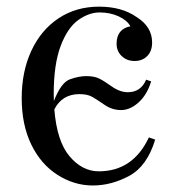

<svg xmlns="http://www.w3.org/2000/svg" viewBox="-20 -549 533 583"><path d="M395 -497.1Q441.9 -467.8 441.9 -419.9Q441.9 -393.6 427 -378.7Q412.1 -363.8 388.7 -363.8Q365.2 -363.8 349.6 -378.7Q334 -393.6 334 -416Q334 -460.9 376 -469.2Q366.2 -487.3 340.3 -499.3Q314.5 -511.2 282.2 -511.2Q250 -511.2 217.5 -488Q185.1 -464.8 164.1 -409.2Q143.1 -353.5 143.1 -263.2L143.6 -242.2Q165.5 -298.8 192.6 -308.3Q219.7 -317.9 242.2 -317.9Q264.6 -317.9 279.3 -311.3Q293.9 -304.7 318.8 -286.9Q343.8 -269 368.2 -269Q407.7 -269 423.8 -307.1L439 -301.8Q426.3 -260.7 400.6 -237.8Q375 -214.8 347.7 -214.8Q320.3 -214.8 297.4 -230.7Q274.4 -246.6 260 -254.9Q245.6 -263.2 221.2 -263.2Q168.5 -263.2 145 -216.8Q152.8 -119.6 191.4 -74.2Q230 -28.8 279.8 -28.8Q383.8 -28.8 432.1 -131.8L451.2 -125Q426.8 -44.4 372.6 -15.1Q318.4 14.2 261.7 14.2Q205.1 14.2 154.5 -18.1Q104 -50.3 75 -110.1Q45.9 -169.9 45.9 -251Q45.9 -332 75.4 -395.3Q105 -458.5 158.2 -493.7Q211.4 -528.8 280.8 -528.8Q350.1 -528.8 395 -497.1Z"/></svg>

Font: PlayfairDisplay-Regular
Style: Regular
Weight: 400
Designer: Claus Eggers Sørensen
Foundry: Claus Eggers Sørensen
Version: Version 1.002;PS 001.002;hotconv 1.0.70;makeotf.lib2.5.58329